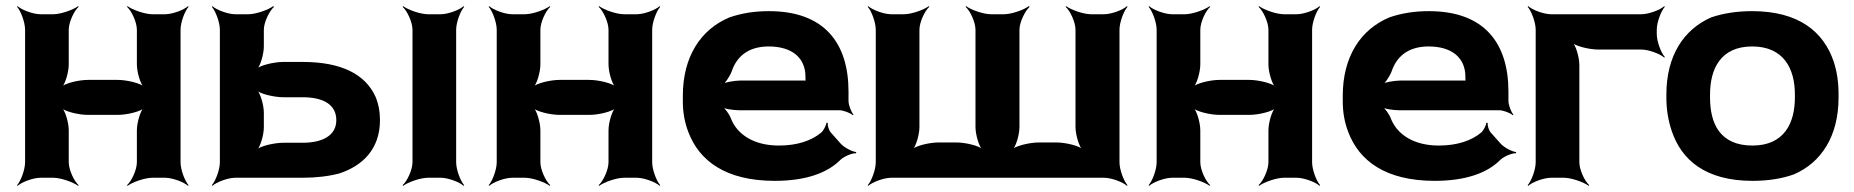

<svg xmlns="http://www.w3.org/2000/svg" viewBox="-20 -574 5988 620"><path d="M563 -50V-478C563 -502 577 -539 589 -552L587 -554C574 -542 537 -528 513 -528H472C448 -528 408 -542 392 -554L390 -552C405 -539 422 -502 422 -478V-366C422 -342 433 -302 446 -290L448 -292C436 -305 390 -316 360 -316H264C234 -316 188 -305 176 -292L178 -290C191 -302 202 -342 202 -366V-478C202 -502 219 -539 234 -552L232 -554C216 -542 176 -528 152 -528H111C87 -528 50 -542 37 -554L35 -552C47 -539 61 -502 61 -478V-50C61 -26 47 11 35 24L37 26C50 14 87 0 111 0H152C176 0 216 14 232 26L234 24C219 11 202 -26 202 -50V-153C202 -177 191 -217 178 -229L176 -227C188 -214 234 -203 264 -203H360C390 -203 436 -214 448 -227L446 -229C433 -217 422 -177 422 -153V-50C422 -26 405 11 390 24L392 26C408 14 448 0 472 0H513C537 0 574 14 587 26L589 24C577 11 563 -26 563 -50Z M832 -424V-478C832 -502 850 -539 865 -552L862 -554C846 -542 806 -528 782 -528H740C716 -528 679 -542 666 -554L664 -552C676 -539 690 -502 690 -478V-50C690 -26 676 11 664 24L666 26C679 14 716 0 740 0H957C1002 0 1042 -5 1076 -14C1149 -38 1207 -91 1207 -186C1207 -214 1202 -240 1192 -263C1159 -334 1083 -374 957 -374H895C865 -374 818 -363 806 -350L808 -348C821 -360 832 -400 832 -424ZM1453 -50V-478C1453 -502 1467 -539 1479 -552L1477 -554C1464 -542 1427 -528 1403 -528H1362C1338 -528 1298 -542 1282 -554L1280 -552C1295 -539 1312 -502 1312 -478V-50C1312 -26 1295 11 1280 24L1282 26C1298 14 1338 0 1362 0H1403C1427 0 1464 14 1477 26L1479 24C1467 11 1453 -26 1453 -50ZM1066 -186C1066 -136 1021 -113 957 -113H895C865 -113 818 -102 806 -89L808 -87C821 -99 832 -139 832 -163V-210C832 -234 821 -274 808 -286L806 -284C818 -271 865 -260 895 -260H957C1023 -260 1066 -237 1066 -186Z M2086 -50V-478C2086 -502 2100 -539 2112 -552L2110 -554C2097 -542 2060 -528 2036 -528H1995C1971 -528 1931 -542 1915 -554L1913 -552C1928 -539 1945 -502 1945 -478V-366C1945 -342 1956 -302 1969 -290L1971 -292C1959 -305 1913 -316 1883 -316H1787C1757 -316 1711 -305 1699 -292L1701 -290C1714 -302 1725 -342 1725 -366V-478C1725 -502 1742 -539 1757 -552L1755 -554C1739 -542 1699 -528 1675 -528H1634C1610 -528 1573 -542 1560 -554L1558 -552C1570 -539 1584 -502 1584 -478V-50C1584 -26 1570 11 1558 24L1560 26C1573 14 1610 0 1634 0H1675C1699 0 1739 14 1755 26L1757 24C1742 11 1725 -26 1725 -50V-153C1725 -177 1714 -217 1701 -229L1699 -227C1711 -214 1757 -203 1787 -203H1883C1913 -203 1959 -214 1971 -227L1969 -229C1956 -217 1945 -177 1945 -153V-50C1945 -26 1928 11 1913 24L1915 26C1931 14 1971 0 1995 0H2036C2060 0 2097 14 2110 26L2112 24C2100 11 2086 -26 2086 -50Z M2463 -538C2415 -538 2374 -531 2336 -518C2242 -479 2185 -390 2185 -265V-246C2185 -211 2191 -178 2203 -147C2238 -55 2323 10 2482 10C2583 10 2652 -16 2693 -57C2705 -69 2732 -80 2744 -79L2745 -83C2732 -84 2705 -98 2694 -111L2663 -146C2656 -154 2652 -169 2653 -177L2649 -178C2648 -170 2640 -153 2632 -146C2601 -120 2555 -104 2495 -104C2414 -104 2360 -140 2340 -192C2335 -206 2320 -226 2309 -233L2306 -229C2317 -223 2347 -218 2367 -218H2690C2704 -218 2726 -209 2734 -202L2736 -204C2729 -212 2720 -234 2720 -248V-278C2720 -434 2643 -538 2463 -538ZM2581 -326V-320C2581 -317 2581 -311 2583 -310L2585 -312C2584 -314 2577 -314 2573 -314H2373C2352 -314 2318 -308 2306 -301L2310 -297C2322 -305 2337 -328 2343 -344C2358 -389 2394 -424 2462 -424C2538 -424 2581 -387 2581 -326Z M2899 -528H2858C2834 -528 2797 -542 2784 -554L2782 -552C2794 -539 2808 -502 2808 -478V-50C2808 -26 2794 11 2782 24L2784 26C2797 14 2834 0 2858 0H3545C3569 0 3606 14 3619 26L3621 24C3609 11 3595 -26 3595 -50V-478C3595 -502 3609 -539 3621 -552L3619 -554C3606 -542 3569 -528 3545 -528H3503C3479 -528 3439 -542 3423 -554L3421 -552C3436 -539 3453 -502 3453 -478V-164C3453 -140 3464 -100 3477 -88L3479 -90C3467 -103 3421 -114 3391 -114H3335C3305 -114 3258 -103 3246 -90L3248 -88C3261 -100 3272 -140 3272 -164V-478C3272 -502 3290 -539 3305 -552L3302 -554C3286 -542 3246 -528 3222 -528H3180C3156 -528 3116 -542 3100 -554L3098 -552C3113 -539 3130 -502 3130 -478V-164C3130 -140 3141 -100 3154 -88L3156 -90C3144 -103 3098 -114 3068 -114H3011C2981 -114 2935 -103 2923 -90L2925 -88C2938 -100 2949 -140 2949 -164V-478C2949 -502 2966 -539 2981 -552L2979 -554C2963 -542 2923 -528 2899 -528Z M4217 -50V-478C4217 -502 4231 -539 4243 -552L4241 -554C4228 -542 4191 -528 4167 -528H4126C4102 -528 4062 -542 4046 -554L4044 -552C4059 -539 4076 -502 4076 -478V-366C4076 -342 4087 -302 4100 -290L4102 -292C4090 -305 4044 -316 4014 -316H3918C3888 -316 3842 -305 3830 -292L3832 -290C3845 -302 3856 -342 3856 -366V-478C3856 -502 3873 -539 3888 -552L3886 -554C3870 -542 3830 -528 3806 -528H3765C3741 -528 3704 -542 3691 -554L3689 -552C3701 -539 3715 -502 3715 -478V-50C3715 -26 3701 11 3689 24L3691 26C3704 14 3741 0 3765 0H3806C3830 0 3870 14 3886 26L3888 24C3873 11 3856 -26 3856 -50V-153C3856 -177 3845 -217 3832 -229L3830 -227C3842 -214 3888 -203 3918 -203H4014C4044 -203 4090 -214 4102 -227L4100 -229C4087 -217 4076 -177 4076 -153V-50C4076 -26 4059 11 4044 24L4046 26C4062 14 4102 0 4126 0H4167C4191 0 4228 14 4241 26L4243 24C4231 11 4217 -26 4217 -50Z M4594 -538C4546 -538 4505 -531 4467 -518C4373 -479 4316 -390 4316 -265V-246C4316 -211 4322 -178 4334 -147C4369 -55 4454 10 4613 10C4714 10 4783 -16 4824 -57C4836 -69 4863 -80 4875 -79L4876 -83C4863 -84 4836 -98 4825 -111L4794 -146C4787 -154 4783 -169 4784 -177L4780 -178C4779 -170 4771 -153 4763 -146C4732 -120 4686 -104 4626 -104C4545 -104 4491 -140 4471 -192C4466 -206 4451 -226 4440 -233L4437 -229C4448 -223 4478 -218 4498 -218H4821C4835 -218 4857 -209 4865 -202L4867 -204C4860 -212 4851 -234 4851 -248V-278C4851 -434 4774 -538 4594 -538ZM4712 -326V-320C4712 -317 4712 -311 4714 -310L4716 -312C4715 -314 4708 -314 4704 -314H4504C4483 -314 4449 -308 4437 -301L4441 -297C4453 -305 4468 -328 4474 -344C4489 -389 4525 -424 4593 -424C4669 -424 4712 -387 4712 -326Z M5330 -464V-478C5330 -502 5344 -539 5356 -552L5354 -554C5341 -542 5304 -528 5280 -528H4989C4965 -528 4928 -542 4915 -554L4913 -552C4925 -539 4939 -502 4939 -478V-50C4939 -26 4925 11 4913 24L4915 26C4928 14 4965 0 4989 0H5030C5054 0 5094 14 5110 26L5112 24C5097 11 5080 -26 5080 -50V-364C5080 -388 5069 -428 5056 -440L5054 -438C5066 -425 5112 -414 5142 -414H5280C5304 -414 5341 -400 5354 -388L5356 -390C5344 -403 5330 -440 5330 -464Z M5361 -269V-259C5361 -220 5367 -185 5378 -152C5409 -58 5487 10 5639 10C5689 10 5734 3 5773 -11C5861 -49 5917 -134 5917 -259V-269C5917 -308 5912 -343 5901 -376C5869 -470 5790 -538 5638 -538C5588 -538 5545 -531 5506 -518C5417 -479 5361 -394 5361 -269ZM5776 -269V-259C5776 -176 5741 -104 5639 -104C5534 -104 5502 -175 5502 -259V-269C5502 -351 5536 -424 5638 -424C5740 -424 5776 -352 5776 -269Z"/></svg>

Font: Asimov
Style: EdgeWide
Weight: 500
Designer: Google
Version: Version 2.000980: 2014